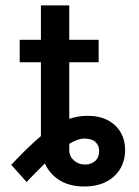

<svg xmlns="http://www.w3.org/2000/svg" viewBox="-20 -677 513 708"><path d="M235.4 -657.2V-530.3H343.8V-447.3H235.4V-238.8Q269 -250 302.7 -250Q346.2 -250 377.4 -233.6Q408.7 -217.3 425 -188.7Q441.4 -160.2 441.4 -124Q441.4 -86.4 424.1 -55.9Q406.7 -25.4 372.6 -7.3Q338.4 10.7 290 10.7Q237.8 10.7 200.7 -11.7Q163.6 -34.2 145.5 -74.2Q109.4 -39.1 78.1 -5.9L21.5 -69.3Q86.4 -138.2 130.9 -175.3V-447.3H52.7V-530.3H130.9V-657.2ZM293.9 -70.3Q315.9 -70.3 330.8 -83.3Q345.7 -96.2 345.7 -120.1Q345.7 -140.1 332.3 -153.1Q318.8 -166 290 -166Q267.6 -166 235.4 -146.5V-123Q235.4 -101.1 252.2 -85.7Q269 -70.3 293.9 -70.3Z"/></svg>

Font: Pretendard Std Medium
Style: Regular
Weight: 500
Designer: Base glyphs from Inter by Rasmus Andersson; Hangeul glyphs from Noto Sans CJK(Source Han Sans) by Jang Soo-young and Kan
Foundry: Kil Hyung-jin
Version: Version 1.309